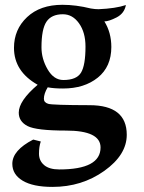

<svg xmlns="http://www.w3.org/2000/svg" viewBox="-20 -502 590 784"><path d="M238.8 -175.3Q292.5 -175.3 310.8 -205.3Q329.1 -235.4 329.1 -312Q329.1 -369.6 302.7 -406.7Q276.4 -443.8 236.8 -443.8Q190.4 -443.8 169.9 -413.6Q149.4 -383.3 149.4 -308.6Q149.4 -261.7 174.6 -218.5Q199.7 -175.3 238.8 -175.3ZM194.3 261.2Q114.7 261.2 72.5 235.8Q30.3 210.4 30.3 167Q30.3 111.8 115.7 67.9L146.5 75.7Q139.2 96.7 139.2 125.5Q139.2 154.3 160.2 172.1Q181.2 189.9 222.2 189.9Q390.6 189.9 390.6 100.1Q390.6 31.2 249.5 31.2Q128.4 31.2 92.5 12.7Q56.6 -5.9 56.6 -42Q56.6 -90.3 133.8 -155.8Q37.1 -210.4 37.1 -306.6Q37.1 -381.8 90.6 -432.1Q144 -482.4 234.9 -482.4Q290 -482.4 351.1 -467.3Q368.2 -464.4 382.3 -464.4Q452.1 -467.3 494.1 -481.4Q487.8 -447.3 456.1 -430.9Q424.3 -414.6 406.2 -414.6Q434.6 -369.1 434.6 -310.1Q434.6 -229.5 379.4 -185.1Q324.2 -140.6 237.3 -140.6Q199.2 -140.6 174.8 -145.5Q159.2 -119.6 159.2 -98.6Q159.2 -83.5 176.8 -78.1Q194.3 -72.8 345.9 -72.5Q497.6 -72.3 497.6 48.3Q497.6 130.4 405.8 195.8Q314 261.2 194.3 261.2Z"/></svg>

Font: Kelvinch
Style: Bold
Weight: 700
Designer: Paul James Miller
Foundry: High-Logic / Made with FontCreator
Version: Version 3.501;March 28, 2021;FontCreator 13.0.0.2683 64-bit